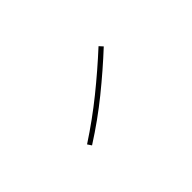

<svg xmlns="http://www.w3.org/2000/svg" viewBox="-44 -902 1089 1089"><g transform="rotate(45 500.0 -358.0)"><path d="M683 -144 659 -128Q580 -249 492.5 -357.5Q405 -466 311 -568L333 -588Q426 -488 515 -378Q604 -268 683 -144Z"/></g></svg>

Font: Murecho ExtraLight
Style: Regular
Weight: 200
Designer: Neil Summerour
Foundry: Positype
Version: Version 1.010; ttfautohint (v1.8.3)